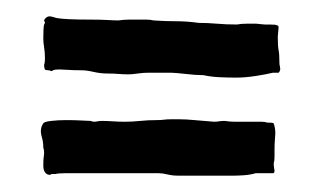

<svg xmlns="http://www.w3.org/2000/svg" viewBox="-20 -410 393 235"><path d="M35 -325Q34 -327 34 -330Q34 -331 34.5 -332.5Q35 -334 35 -339Q35 -346 34 -352Q33 -358 33 -363Q33 -377 34 -380Q35 -381 35 -383Q34 -384 34 -385Q34 -386 36 -388Q38 -390 41 -390Q43 -390 49 -388Q54 -387 64.5 -386.5Q75 -386 92 -386Q103 -386 111.5 -385.5Q120 -385 125 -385Q132 -386 138 -386Q144 -386 149 -386Q154 -386 159 -386Q164 -386 168 -385Q182 -384 195.5 -384Q209 -384 223 -382Q234 -382 245.5 -381Q257 -380 270 -380Q275 -381 282 -381H287H288H289H290H291H292H293Q295 -381 298.5 -380.5Q302 -380 304 -380H310Q318 -380 319 -379Q321 -379 321 -376Q321 -375 320.5 -371Q320 -367 320 -365Q320 -353 321 -348.5Q322 -344 322 -333Q322 -331 322.5 -329Q323 -327 323 -326Q323 -323 321 -321H314Q306 -319 293 -317Q280 -315 269 -315Q259 -315 248.5 -315.5Q238 -316 229 -318Q220 -318 207 -319.5Q194 -321 189 -321H162Q155 -321 148.5 -320Q142 -319 137 -319Q131 -319 125 -319.5Q119 -320 112 -320Q103 -320 94.5 -322Q86 -324 79 -324Q70 -324 63 -324.5Q56 -325 53 -325Q47 -325 45 -324Q44 -323 43 -323Q42 -323 41.5 -323.5Q41 -324 39 -324Q36 -324 35 -325ZM293 -198Q286 -196 278.5 -195.5Q271 -195 266 -195H198Q191 -195 185 -196.5Q179 -198 174 -198H60Q51 -198 48 -197Q46 -197 43 -197Q42 -196 41 -196Q38 -196 36 -198Q33 -201 33 -207Q33 -215 33.5 -218Q34 -221 34 -223Q34 -227 33 -229Q33 -236 31.5 -241Q30 -246 30 -249Q30 -255 33 -259Q34 -261 42.5 -262Q51 -263 61 -263Q71 -263 80 -262.5Q89 -262 91 -262Q93 -261 96 -261Q97 -261 99.5 -261.5Q102 -262 104 -262Q111 -262 118 -261.5Q125 -261 133 -261Q142 -261 151.5 -262Q161 -263 172 -263Q177 -263 180.5 -263.5Q184 -264 189 -264H200Q208 -264 218 -263Q228 -262 242 -261Q245 -261 248 -261.5Q251 -262 255 -262Q262 -261 267 -261Q272 -261 276 -261H286H287H288H297H298H300Q304 -261 307 -260Q314 -260 315 -259Q317 -253 317 -247Q317 -245 316.5 -239.5Q316 -234 316 -226V-220V-219V-218Q316 -213 315 -210Q315 -207 315.5 -204.5Q316 -202 316 -201Q316 -198 314 -198Z"/></svg>

Font: Kirang Haerang sl
Style: Regular
Weight: 400
Version: Version 1.00